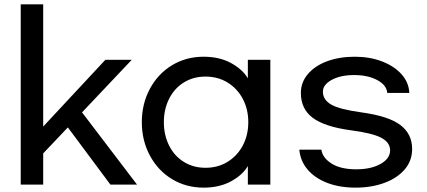

<svg xmlns="http://www.w3.org/2000/svg" viewBox="-20 -763 1958 880"><path d="M291 -179 178 -60V83H75V-743H178V-183L463 -489H584L356 -248L608 83H486Z M630 -203Q630 -287 667 -356Q704 -425 768.5 -464Q833 -503 913 -503Q986 -503 1039 -474Q1092 -445 1116 -404V-489H1219V83H1116V-2Q1092 39 1039 68Q986 97 913 97Q833 97 768.5 58Q704 19 667 -50Q630 -119 630 -203ZM1118 -203Q1118 -262 1093 -309.5Q1068 -357 1023.5 -384.5Q979 -412 922 -412Q866 -412 822.5 -385Q779 -358 755 -310Q731 -262 731 -203Q731 -144 755 -96Q779 -48 822.5 -21Q866 6 922 6Q979 6 1023.5 -21.5Q1068 -49 1093 -96.5Q1118 -144 1118 -203Z M1856 -337H1755Q1752 -373 1709 -396Q1666 -419 1603 -419Q1541 -419 1500.5 -397Q1460 -375 1460 -343Q1460 -306 1497.5 -284Q1535 -262 1636 -248Q1761 -231 1815 -190Q1869 -149 1869 -80Q1869 -26 1834.5 14Q1800 54 1741 75.5Q1682 97 1610 97Q1535 97 1478 74.5Q1421 52 1388.5 12.5Q1356 -27 1352 -77H1453Q1458 -40 1499.5 -13.5Q1541 13 1613 13Q1680 13 1724 -11.5Q1768 -36 1768 -74Q1768 -110 1727.5 -131.5Q1687 -153 1587 -166Q1469 -182 1414 -222.5Q1359 -263 1359 -337Q1359 -386 1391.5 -424Q1424 -462 1480 -482.5Q1536 -503 1606 -503Q1675 -503 1731 -481.5Q1787 -460 1820.5 -422.5Q1854 -385 1856 -337Z"/></svg>

Font: Gmarket Sans TTF Medium
Style: Regular
Weight: 500
Designer: Creative Director : Sungho Lee; Art Director : Kiwoong Choi; Project Manager : Sori Yang, Jongwook Yoon; Font Designer :
Foundry: Sandoll Inc.
Version: Version 1.000;hotconv 1.0.109;makeotfexe 2.5.65596